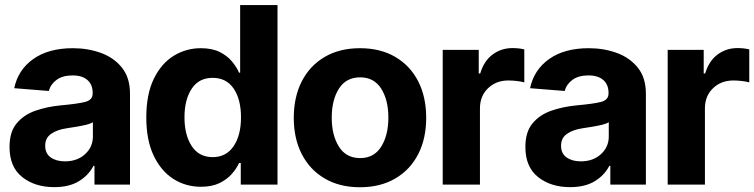

<svg xmlns="http://www.w3.org/2000/svg" viewBox="-20 -748 3057 778"><path d="M199.7 10.3Q121.6 10.3 70.1 -30.5Q18.6 -71.3 18.6 -152.3Q18.6 -213.4 47.4 -248Q76.2 -282.7 122.8 -299.1Q169.4 -315.4 223.6 -320.8Q294.4 -327.1 325 -335Q355.5 -342.8 355.5 -369.1V-371.6Q355.5 -405.3 334.2 -423.8Q313 -442.4 274.4 -442.4Q233.9 -442.4 209.5 -424.6Q185.1 -406.7 177.7 -379.4L37.6 -390.6Q53.2 -465.3 115 -509Q176.8 -552.7 275.4 -552.7Q335.9 -552.7 388.7 -533.7Q441.4 -514.6 474.1 -473.9Q506.8 -433.1 506.8 -368.2V0H362.8V-76.2H358.9Q338.9 -37.6 299.6 -13.7Q260.3 10.3 199.7 10.3ZM243.2 -94.2Q293 -94.2 324.7 -123.3Q356.4 -152.3 356.4 -194.8V-252.9Q347.2 -246.6 328.6 -242.2Q310.1 -237.8 289.1 -234.4Q268.1 -231 252 -228.5Q211.4 -222.7 187.3 -205.8Q163.1 -189 163.1 -157.2Q163.1 -126 185.5 -110.1Q208 -94.2 243.2 -94.2Z M794.4 8.8Q731.9 8.8 681.9 -23.4Q631.8 -55.7 602.3 -118.2Q572.8 -180.7 572.8 -272Q572.8 -365.7 603 -428.2Q633.3 -490.7 683.6 -521.7Q733.9 -552.7 793.5 -552.7Q839.4 -552.7 870.1 -537.4Q900.9 -522 919.9 -499Q939 -476.1 948.7 -453.6H953.1V-727.5H1104.5V0H955.6V-87.4H948.7Q938.5 -64.9 918.9 -42.7Q899.4 -20.5 868.9 -5.9Q838.4 8.8 794.4 8.8ZM841.8 -111.3Q896.5 -111.3 926.5 -155.5Q956.5 -199.7 956.5 -272.5Q956.5 -345.7 926.8 -389.2Q897 -432.6 841.8 -432.6Q785.6 -432.6 756.6 -388.2Q727.5 -343.8 727.5 -272.5Q727.5 -201.2 756.8 -156.2Q786.1 -111.3 841.8 -111.3Z M1438.5 10.7Q1356 10.7 1295.7 -24.7Q1235.4 -60.1 1202.9 -123.3Q1170.4 -186.5 1170.4 -270.5Q1170.4 -355 1202.9 -418.5Q1235.4 -481.9 1295.7 -517.3Q1356 -552.7 1438.5 -552.7Q1521.5 -552.7 1581.8 -517.3Q1642.1 -481.9 1674.6 -418.5Q1707 -355 1707 -270.5Q1707 -186.5 1674.6 -123.3Q1642.1 -60.1 1581.8 -24.7Q1521.5 10.7 1438.5 10.7ZM1439.5 -107.4Q1495.6 -107.4 1524.7 -153.8Q1553.7 -200.2 1553.7 -271.5Q1553.7 -342.8 1524.7 -388.7Q1495.6 -434.6 1439.5 -434.6Q1382.3 -434.6 1353.3 -388.7Q1324.2 -342.8 1324.2 -271.5Q1324.2 -200.2 1353.3 -153.8Q1382.3 -107.4 1439.5 -107.4Z M1773.9 0V-545.9H1919.9V-450.2H1925.8Q1940.9 -501 1976.1 -527.1Q2011.2 -553.2 2056.6 -553.2Q2082.5 -553.2 2104.5 -547.9V-414.1Q2093.8 -417.5 2075 -419.7Q2056.2 -421.9 2040 -421.9Q1990.2 -421.9 1957.5 -390.4Q1924.8 -358.9 1924.8 -308.6V0Z M2290 10.3Q2211.9 10.3 2160.4 -30.5Q2108.9 -71.3 2108.9 -152.3Q2108.9 -213.4 2137.7 -248Q2166.5 -282.7 2213.1 -299.1Q2259.8 -315.4 2314 -320.8Q2384.8 -327.1 2415.3 -335Q2445.8 -342.8 2445.8 -369.1V-371.6Q2445.8 -405.3 2424.6 -423.8Q2403.3 -442.4 2364.7 -442.4Q2324.2 -442.4 2299.8 -424.6Q2275.4 -406.7 2268.1 -379.4L2127.9 -390.6Q2143.6 -465.3 2205.3 -509Q2267.1 -552.7 2365.7 -552.7Q2426.3 -552.7 2479 -533.7Q2531.7 -514.6 2564.5 -473.9Q2597.2 -433.1 2597.2 -368.2V0H2453.1V-76.2H2449.2Q2429.2 -37.6 2389.9 -13.7Q2350.6 10.3 2290 10.3ZM2333.5 -94.2Q2383.3 -94.2 2415 -123.3Q2446.8 -152.3 2446.8 -194.8V-252.9Q2437.5 -246.6 2418.9 -242.2Q2400.4 -237.8 2379.4 -234.4Q2358.4 -231 2342.3 -228.5Q2301.8 -222.7 2277.6 -205.8Q2253.4 -189 2253.4 -157.2Q2253.4 -126 2275.9 -110.1Q2298.3 -94.2 2333.5 -94.2Z M2685.5 0V-545.9H2831.5V-450.2H2837.4Q2852.5 -501 2887.7 -527.1Q2922.9 -553.2 2968.3 -553.2Q2994.1 -553.2 3016.1 -547.9V-414.1Q3005.4 -417.5 2986.6 -419.7Q2967.8 -421.9 2951.7 -421.9Q2901.9 -421.9 2869.1 -390.4Q2836.4 -358.9 2836.4 -308.6V0Z"/></svg>

Font: Inter Tight
Style: Bold
Weight: 700
Designer: Rasmus Andersson
Foundry: rsms
Version: Version 3.004; ttfautohint (v1.8.4.7-5d5b)